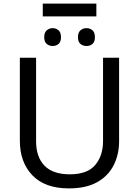

<svg xmlns="http://www.w3.org/2000/svg" viewBox="-20 -1034 771 1064"><path d="M514 -1014V-943H217V-1014ZM272 -878Q291 -878 304.5 -866Q318 -854 318 -828Q318 -802 304.5 -790.5Q291 -779 272 -779Q253 -779 239 -790.5Q225 -802 225 -828Q225 -854 239 -866Q253 -878 272 -878ZM459 -878Q479 -878 492.5 -866Q506 -854 506 -828Q506 -802 492.5 -790.5Q479 -779 459 -779Q440 -779 426 -790.5Q412 -802 412 -828Q412 -854 426 -866Q440 -878 459 -878ZM640 -252Q640 -178 610 -118.5Q580 -59 518.5 -24.5Q457 10 362 10Q229 10 159.5 -62.5Q90 -135 90 -254V-714H180V-251Q180 -164 226.5 -116Q273 -68 367 -68Q464 -68 507.5 -119.5Q551 -171 551 -252V-714H640Z"/></svg>

Font: Go Noto Kurrent-Regular
Style: Regular
Weight: 400
Designer: Monotype Design Team
Foundry: Monotype Imaging Inc.
Version: Version 2.012; ttfautohint (v1.8.4.7-5d5b)